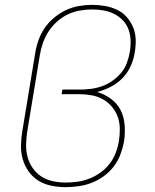

<svg xmlns="http://www.w3.org/2000/svg" viewBox="-20 -763 640 791"><path d="M250 8Q220 8 191 2Q162 -4 138.5 -18.5Q115 -33 98.5 -56Q82 -79 74 -106Q66 -133 66.5 -163Q67 -193 72 -223L124 -538Q128 -566 137 -593Q146 -620 162 -644.5Q178 -669 201 -688.5Q224 -708 250 -720.5Q276 -733 304 -738Q332 -743 359 -743Q386 -743 412 -738.5Q438 -734 461.5 -723Q485 -712 501.5 -693.5Q518 -675 528 -651.5Q538 -628 539 -601Q540 -574 535 -547Q531 -519 518.5 -491Q506 -463 484.5 -441Q463 -419 435.5 -405Q408 -391 380 -384Q411 -375 437 -356Q463 -337 477 -309Q491 -281 493.5 -247.5Q496 -214 491 -180Q486 -153 476 -126.5Q466 -100 449 -77.5Q432 -55 408 -37.5Q384 -20 358 -10Q332 0 304.5 4Q277 8 250 8ZM251 -11Q276 -11 300.5 -14.5Q325 -18 349 -27.5Q373 -37 394.5 -52.5Q416 -68 432 -89Q448 -110 457 -134Q466 -158 470 -183Q474 -209 473.5 -234.5Q473 -260 464.5 -283Q456 -306 440 -324.5Q424 -343 403 -354.5Q382 -366 357 -370.5Q332 -375 306 -375H234L237 -394H309Q332 -394 355 -397Q378 -400 400.5 -408Q423 -416 443 -430Q463 -444 479 -463Q495 -482 503 -504.5Q511 -527 515 -550Q519 -574 518 -598Q517 -622 509 -643Q501 -664 485.5 -680Q470 -696 449.5 -706Q429 -716 406.5 -720Q384 -724 359 -724Q335 -724 309 -719.5Q283 -715 259 -703.5Q235 -692 214.5 -673.5Q194 -655 179.5 -632.5Q165 -610 156.5 -585Q148 -560 144 -535L92 -220Q88 -193 87.5 -166.5Q87 -140 94 -115Q101 -90 115.5 -69.5Q130 -49 151 -35.5Q172 -22 198 -16.5Q224 -11 251 -11Z"/></svg>

Font: Iosevka Thin Extended Oblique
Style: Regular
Weight: 100
Width: 7
Italic angle: -9°
Monospace: yes
Designer: Belleve Invis
Foundry: Belleve Invis
Version: Version 32.5.0; ttfautohint (v1.8.4)